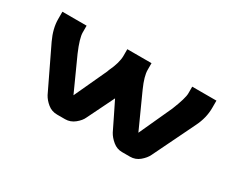

<svg xmlns="http://www.w3.org/2000/svg" viewBox="-76 -750 1235 1017"><g transform="rotate(30 541.0 -242.0)"><path d="M223 -63 100 -319Q70 -383 70 -440V-485H218V-444Q218 -409 251 -332L342 -131L435 -332L434 -330Q434 -332 436 -335.5Q438 -339 438 -341Q467 -402 467 -444V-485H615V-444Q615 -406 644 -341L649 -330L648 -332L739 -131L831 -332Q864 -414 864 -444V-485H1012V-440Q1012 -379 982 -319L858 -64Q847 -41 822 -20Q797 1 764 1H715Q684 1 659 -19.5Q634 -40 621 -64Q605 -98 578.5 -151Q552 -204 541 -227L461 -64Q451 -41 425 -20Q399 1 367 1H318Q285 1 260.5 -19Q236 -39 223 -63Z"/></g></svg>

Font: Aneo
Style: Bold
Weight: 700
Designer: Anastasios Pappas
Foundry: Anastasios Pappas
Version: Version 1.000